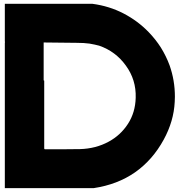

<svg xmlns="http://www.w3.org/2000/svg" viewBox="-20 -800 922 990"><path d="M457 -780.3Q543.9 -768.6 617.2 -730.5Q690.4 -692.4 746.1 -634.8Q782.2 -597.7 809.6 -554.7Q836.9 -510.7 854.5 -462.9Q881.8 -385.7 881.8 -301.8Q881.8 -288.1 880.9 -274.4Q876 -174.8 824.2 -80.1Q766.6 25.4 675.8 88.9Q585.9 151.4 463.9 169.9Q311.5 169.9 5.9 169.9Q5.9 51.8 5.9 -183.6Q5.9 -186.5 6.8 -189.5Q7.8 -191.4 9.8 -193.4Q74.2 -256.8 202.1 -384.8Q203.1 -385.7 204.1 -385.7Q206.1 -385.7 207 -384.8Q208 -383.8 208 -383.8Q208 -382.8 208 -382.8Q208 -266.6 208 -35.2Q208 -33.2 209 -31.2Q210.9 -30.3 212.9 -30.3Q257.8 -30.3 302.7 -30.3Q347.7 -30.3 392.6 -31.2Q432.6 -32.2 470.7 -42Q507.8 -51.8 540 -69.3Q601.6 -102.5 639.6 -161.1Q677.7 -219.7 679.7 -295.9Q682.6 -388.7 628.9 -461.9Q576.2 -535.2 491.2 -564.5Q469.7 -570.3 441.4 -575.2Q413.1 -579.1 377 -579.1Q286.1 -580.1 195.3 -581.1Q103.5 -581.1 11.7 -580.1Q8.8 -580.1 6.8 -582Q4.9 -584 4.9 -586.9Q4.9 -632.8 4.9 -678.7Q4.9 -724.6 4.9 -770.5Q4.9 -772.5 4.9 -775.4Q4.9 -777.3 4.9 -780.3Q112.3 -780.3 219.7 -780.3Q327.1 -780.3 434.6 -780.3Q439.5 -780.3 445.3 -780.3Q451.2 -780.3 457 -780.3ZM205.1 -780.3Q205.1 -464.8 205.1 165Q205.1 166 205.1 166Q205.1 167 204.1 168Q203.1 168.9 203.1 168.9Q203.1 168.9 203.1 169.9Q136.7 169.9 4.9 169.9Q4.9 -80.1 4.9 -579.1Q4.9 -581.1 5.9 -584Q6.8 -585.9 8.8 -587.9Q73.2 -652.3 201.2 -780.3Q202.1 -780.3 203.1 -780.3Q204.1 -780.3 205.1 -780.3ZM205.1 -780.3Q205.1 -464.8 205.1 165Q205.1 166 205.1 166Q205.1 167 204.1 168Q203.1 168.9 203.1 168.9Q203.1 168.9 203.1 169.9Q136.7 169.9 4.9 169.9Q4.9 -80.1 4.9 -579.1Q4.9 -581.1 5.9 -584Q6.8 -585.9 8.8 -587.9Q73.2 -652.3 201.2 -780.3Q202.1 -780.3 203.1 -780.3Q204.1 -780.3 205.1 -780.3Z"/></svg>

Font: Avicii Garde
Style: Regular
Weight: 500
Version: Version 1.0